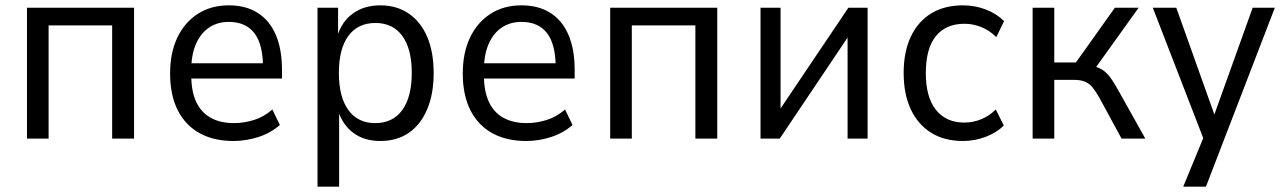

<svg xmlns="http://www.w3.org/2000/svg" viewBox="-20 -519 4815 719"><path d="M81 0V-490H482V0H400V-424H162V0Z M854 9Q781 9 728 -20Q675 -49 646 -105.5Q617 -162 617 -244Q617 -321 644 -378Q671 -435 720.5 -467Q770 -499 837 -499Q901 -499 945.5 -470.5Q990 -442 1013 -388Q1036 -334 1036 -257V-225H679V-282H982L965 -265Q965 -353 932.5 -395Q900 -437 837 -437Q794 -437 762.5 -415.5Q731 -394 713.5 -353.5Q696 -313 696 -254V-241Q696 -178 714.5 -138Q733 -98 769 -78Q805 -58 856 -58Q893 -58 930.5 -69.5Q968 -81 1000 -109L1028 -51Q994 -21 948 -6Q902 9 854 9Z M1169 180V-490H1246V-380H1242Q1259 -438 1301.5 -468.5Q1344 -499 1404 -499Q1466 -499 1511 -468Q1556 -437 1580 -380.5Q1604 -324 1604 -245Q1604 -168 1580 -110.5Q1556 -53 1511.5 -22Q1467 9 1404 9Q1344 9 1303 -21.5Q1262 -52 1245 -108H1250V180ZM1385 -58Q1451 -58 1486.5 -107Q1522 -156 1522 -246Q1522 -336 1486.5 -384.5Q1451 -433 1386 -433Q1320 -433 1284.5 -384.5Q1249 -336 1249 -246Q1249 -156 1284.5 -107Q1320 -58 1385 -58Z M1950 9Q1877 9 1824 -20Q1771 -49 1742 -105.5Q1713 -162 1713 -244Q1713 -321 1740 -378Q1767 -435 1816.5 -467Q1866 -499 1933 -499Q1997 -499 2041.5 -470.5Q2086 -442 2109 -388Q2132 -334 2132 -257V-225H1775V-282H2078L2061 -265Q2061 -353 2028.5 -395Q1996 -437 1933 -437Q1890 -437 1858.5 -415.5Q1827 -394 1809.5 -353.5Q1792 -313 1792 -254V-241Q1792 -178 1810.5 -138Q1829 -98 1865 -78Q1901 -58 1952 -58Q1989 -58 2026.5 -69.5Q2064 -81 2096 -109L2124 -51Q2090 -21 2044 -6Q1998 9 1950 9Z M2265 0V-490H2666V0H2584V-424H2346V0Z M2828 0V-490H2903V-83H2883L3157 -490H3229V0H3154V-408H3174L2900 0Z M3586 9Q3517 9 3467.5 -21.5Q3418 -52 3391 -109Q3364 -166 3364 -246Q3364 -325 3391 -382Q3418 -439 3467.5 -469Q3517 -499 3586 -499Q3631 -499 3671.5 -483.5Q3712 -468 3740 -440L3711 -380Q3686 -405 3655 -417.5Q3624 -430 3592 -430Q3522 -430 3484.5 -383.5Q3447 -337 3447 -245Q3447 -155 3485 -107.5Q3523 -60 3591 -60Q3624 -60 3654.5 -72.5Q3685 -85 3709 -109L3739 -49Q3712 -22 3671 -6.5Q3630 9 3586 9Z M3847 0V-490H3928V-285H4009L4155 -490H4244L4074 -253L4056 -275Q4084 -271 4102.5 -261Q4121 -251 4136.5 -230.5Q4152 -210 4171 -175L4269 0H4180L4098 -151Q4084 -176 4072 -191Q4060 -206 4043.5 -213Q4027 -220 4000 -220H3928V0Z M4411 180 4497 -29V27L4297 -490H4385L4534 -72H4521L4671 -490H4754L4496 180Z"/></svg>

Font: Nunito Sans 10pt SemiCondensed
Style: Regular
Weight: 400
Width: 4
Designer: Vernon Adams
Foundry: Vernon Adams
Version: Version 3.101;gftools[0.9.27]